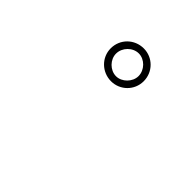

<svg xmlns="http://www.w3.org/2000/svg" viewBox="39 -1097 922 922"><g transform="rotate(-45 500.0 -636.0)"><path d="M601 -635C601 -574 650 -524 712 -524C775 -524 824 -574 824 -635C824 -698 775 -748 712 -748C650 -748 601 -697 601 -635ZM635 -635C635 -676 672 -712 712 -712C753 -712 790 -676 790 -635C790 -595 753 -559 712 -559C672 -559 635 -596 635 -635Z"/></g></svg>

Font: Noto Sans CJK Light
Style: Regular
Weight: 300
Designer: Ryoko NISHIZUKA (kana & ideographs); Paul D. Hunt (Latin, Greek & Cyrillic); Wenlong ZHANG (bopomofo); Sandoll Communica
Foundry: Adobe Systems Incorporated
Version: Version 1.000;PS 1;hotconv 1.0.78;makeotf.lib2.5.61930